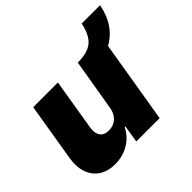

<svg xmlns="http://www.w3.org/2000/svg" viewBox="-163 -880 1079 1079"><g transform="rotate(-45 377.0 -340.0)"><path d="M385.7 -238.3 437.5 -545.9Q517.1 -545.9 554.9 -578.1Q592.8 -610.4 607.9 -685.5H753.9Q728 -549.3 623.5 -491.7L542 0H356.4L373 -103.5H367.2Q342.3 -51.8 292.5 -22.2Q242.7 7.3 181.6 6.8Q124.5 6.8 85.9 -19.3Q47.4 -45.4 31.5 -91.6Q15.6 -137.7 25.4 -197.3L83 -545.9H279.3L228.5 -238.3Q222.2 -198.2 238.5 -175Q254.9 -151.9 292 -152.3Q328.6 -151.9 354 -175Q379.4 -198.2 385.7 -238.3Z"/></g></svg>

Font: Inter Tight Black
Style: Italic
Weight: 900
Italic angle: -9.39999°
Designer: Rasmus Andersson
Foundry: rsms
Version: Version 3.004; ttfautohint (v1.8.4.7-5d5b)